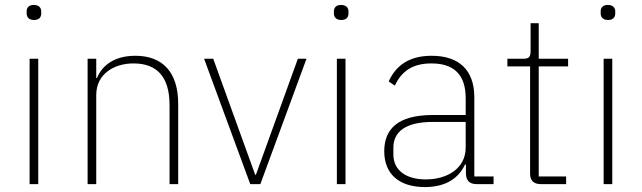

<svg xmlns="http://www.w3.org/2000/svg" viewBox="-20 -746 2601 778"><path d="M118 -665C139 -665 147 -677 147 -691V-700C147 -714 138 -726 117 -726C96 -726 88 -714 88 -700V-691C88 -677 97 -665 118 -665ZM100 0H135V-508H100Z M370 0V-361C370 -447 443 -489 521 -489C615 -489 667 -436 667 -320V0H702V-326C702 -452 640 -520 529 -520C441 -520 393 -479 373 -430H370V-508H335V0Z M994 0H1035L1222 -508H1187L1017 -38H1014L844 -508H807Z M1363 -665C1384 -665 1392 -677 1392 -691V-700C1392 -714 1383 -726 1362 -726C1341 -726 1333 -714 1333 -700V-691C1333 -677 1342 -665 1363 -665ZM1345 0H1380V-508H1345Z M1980 0V-31H1902V-352C1902 -460 1842 -520 1729 -520C1635 -520 1583 -478 1555 -416L1580 -399C1608 -460 1655 -489 1728 -489C1819 -489 1867 -444 1867 -348V-280H1734C1588 -280 1537 -220 1537 -133C1537 -41 1597 12 1702 12C1790 12 1840 -27 1864 -79H1868V-42C1869 -15 1882 0 1911 0ZM1705 -19C1628 -19 1574 -54 1574 -120V-148C1574 -211 1622 -252 1734 -252H1867V-148C1867 -64 1793 -19 1705 -19Z M2274 0V-31H2163V-477H2282V-508H2163V-652H2130V-539C2130 -517 2124 -508 2102 -508H2036V-477H2128V-42C2128 -15 2142 0 2171 0Z M2444 -665C2465 -665 2473 -677 2473 -691V-700C2473 -714 2464 -726 2443 -726C2422 -726 2414 -714 2414 -700V-691C2414 -677 2423 -665 2444 -665ZM2426 0H2461V-508H2426Z"/></svg>

Font: IBM Plex Arabic ExtraLight
Style: Regular
Weight: 200
Designer: Mike Abbink, Paul van der Laan, Pieter van Rosmalen, Wael Morcos, Khajak Apelian
Foundry: Bold Monday
Version: Version 1.0